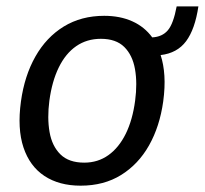

<svg xmlns="http://www.w3.org/2000/svg" viewBox="-20 -577 647 607"><path d="M234.9 10Q167 10 120.5 -20.7Q74 -51.4 54.2 -110.9Q34.4 -170.3 46.2 -256.3Q57.4 -337.5 92 -398.4Q126.5 -459.3 181.7 -493.2Q237 -527 309.4 -527Q359.7 -527 398.3 -509.6Q436.9 -492.2 461.3 -458.8Q492.8 -460.5 510.4 -481Q528.1 -501.4 538.5 -556.7H607.2Q596.5 -484.7 568.4 -446.8Q540.2 -408.9 487.8 -402.9Q497.4 -374 499.7 -337.5Q502 -300.9 496 -256.3Q485 -177.3 451.2 -117.4Q417.3 -57.5 362.9 -23.8Q308.5 10 234.9 10ZM246.2 -62.8Q289.5 -62.8 322.7 -86.5Q355.9 -110.2 377.6 -154.1Q399.2 -198.1 407.2 -258.7Q414.6 -314 406.8 -358.3Q399 -402.6 372.9 -428.5Q346.8 -454.3 298.9 -454.3Q254.6 -454.3 221 -431.1Q187.4 -407.9 165.9 -364Q144.4 -320.2 136.1 -258.7Q128.9 -204 136.7 -159.5Q144.5 -115.1 171.1 -88.9Q197.7 -62.8 246.2 -62.8Z"/></svg>

Font: Public Sans Thin
Style: Italic
Weight: 100
Italic angle: -8°
Designer: The Public Sans project authors (U.S. Web Design System). Libre Franklin designed by Pablo Impallari and Rodrigo Fuenzal
Version: Version 2.000